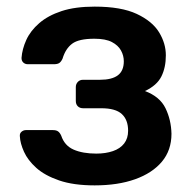

<svg xmlns="http://www.w3.org/2000/svg" viewBox="-20 -550 575 580"><path d="M266 10Q202 10 158.5 -5Q115 -20 89.5 -43Q64 -66 52.5 -91.5Q41 -117 40 -138Q39 -147 45 -152Q51 -157 58 -157H140Q150 -157 155.5 -153Q161 -149 165 -140Q175 -110 202.5 -98Q230 -86 271 -86Q299 -86 321 -93.5Q343 -101 355 -116.5Q367 -132 367 -155Q367 -188 348 -205.5Q329 -223 286 -223H231Q221 -223 215 -229Q209 -235 209 -245V-287Q209 -296 215 -302.5Q221 -309 231 -309H282Q318 -309 336 -322.5Q354 -336 354 -365Q354 -382 345.5 -397.5Q337 -413 318 -423Q299 -433 265 -433Q218 -433 198 -418Q178 -403 169 -373Q165 -364 159.5 -360Q154 -356 143 -356H64Q56 -356 50.5 -361Q45 -366 45 -375Q47 -402 59.5 -429.5Q72 -457 98.5 -480Q125 -503 166 -516.5Q207 -530 266 -530Q346 -530 393 -508Q440 -486 460.5 -452.5Q481 -419 481 -383Q481 -346 467.5 -319Q454 -292 418 -275Q463 -258 480 -223Q497 -188 498 -146Q498 -96 469 -61.5Q440 -27 388 -8.5Q336 10 266 10Z"/></svg>

Font: Rubik Light Medium
Style: Regular
Weight: 500
Version: Version 2.104